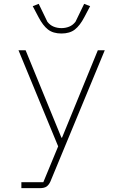

<svg xmlns="http://www.w3.org/2000/svg" viewBox="-20 -777 640 997"><path d="M488 -516H524L242 165Q234 183 222 191.5Q210 200 187 200H91V169H205L282 -17L76 -516H113L299 -62H302ZM299 -603Q256 -603 229.5 -623.5Q203 -644 180 -688L150 -745L181 -757L226 -664Q240 -646 259 -638.5Q278 -631 299 -631Q320 -631 339 -638.5Q358 -646 372 -664L417 -757L448 -745L418 -688Q395 -644 368.5 -623.5Q342 -603 299 -603Z"/></svg>

Font: IBM Plex Mono ExtraLight
Style: Regular
Weight: 200
Monospace: yes
Designer: Mike Abbink, Paul van der Laan, Pieter van Rosmalen
Foundry: Bold Monday
Version: Version 2.3